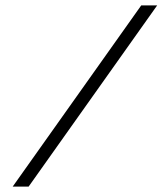

<svg xmlns="http://www.w3.org/2000/svg" viewBox="-20 -676 602 711"><path d="M503 -656H562L86 15H27Z"/></svg>

Font: New Athena Unicode
Style: Italic
Weight: 400
Designer: J. Rusten 1997; rev. by R. Hancock 2001, 2002, rev. by D. Mastronarde 2002-2019
Foundry: Society for Classical Studies (formerly American Philological Association)
Version: Version 5.008